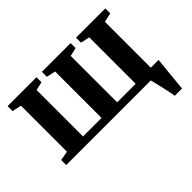

<svg xmlns="http://www.w3.org/2000/svg" viewBox="-142 -801 1243 1243"><g transform="rotate(-45 480.0 -179.0)"><path d="M842 180Q839.5 162.5 834 137Q828.5 111.5 822.5 84.8Q816.5 58 810.8 35Q805 12 802 -1L769.5 -58.5H931.5Q930 -42 927.5 -17.5Q925 7 922.2 35Q919.5 63 916.8 90.5Q914 118 911.8 141.5Q909.5 165 908 180ZM27.5 0V-46L92 -57.5V-479L29 -492.5V-538H293.5V-492.5L235.5 -479V-54H405V-479L343 -492.5V-538H606V-492.5L548 -479V-54H717.5V-479L655.5 -492.5V-538H923.5V-492.5L860.5 -479V-57.5L925 -46V0Z"/></g></svg>

Font: Merriweather 60pt
Style: Bold
Weight: 700
Version: Version 2.100